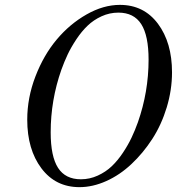

<svg xmlns="http://www.w3.org/2000/svg" viewBox="-20 -750 750 788"><path d="M465.8 -698.2Q429.7 -698.2 396.7 -683.1Q363.8 -668 339.4 -644.5Q314.9 -621.1 293.5 -588.9Q272 -556.6 257.8 -526.6Q243.7 -496.6 231.9 -463.9Q188 -338.9 188 -207Q188 -107.9 218.3 -61Q248.5 -14.2 312 -14.2Q348.1 -14.2 381.1 -29.3Q414.1 -44.4 438.5 -67.6Q462.9 -90.8 484.4 -123Q505.9 -155.3 520 -185.3Q534.2 -215.3 545.9 -248Q589.8 -373 589.8 -504.9Q589.8 -604 559.6 -651.1Q529.3 -698.2 465.8 -698.2ZM472.2 -730Q570.3 -730 628.2 -652.6Q686 -575.2 686 -453.1Q686 -380.9 664.3 -309.3Q642.6 -237.8 605 -179.7Q567.4 -121.6 519.5 -76.7Q471.7 -31.7 416 -6.8Q360.4 18.1 306.2 18.1Q208 18.1 149.9 -59.3Q91.8 -136.7 91.8 -258.8Q91.8 -349.1 125.5 -436.5Q159.2 -523.9 212.6 -587.6Q266.1 -651.4 335.2 -690.7Q404.3 -730 472.2 -730Z"/></svg>

Font: Flanker Steampunk
Style: Italic
Weight: 400
Italic angle: -12°
Designer: Alexey Kryukov, Leonardo Di Lena
Foundry: Alexey Kryukov, Leonardo Di Lena
Version: 1.210